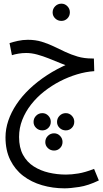

<svg xmlns="http://www.w3.org/2000/svg" viewBox="-20 -633 559 1047"><path d="M332 394Q268 394 209.5 377Q151 360 106.5 326Q62 292 36 239.5Q10 187 10 116Q10 70 25.5 24.5Q41 -21 70 -64.5Q99 -108 141 -148Q183 -188 236.5 -223Q290 -258 353 -285L363 -269Q337 -277 307 -289.5Q277 -302 245.5 -314.5Q214 -327 183 -335.5Q152 -344 123 -344Q101 -344 80.5 -340.5Q60 -337 45 -332L32 -398Q50 -404 77 -410Q104 -416 132 -416Q173 -416 207.5 -405.5Q242 -395 273 -380Q304 -365 336 -350Q368 -335 403.5 -324.5Q439 -314 483 -314H492L494 -245Q448 -242 400 -227.5Q352 -213 306.5 -189.5Q261 -166 220.5 -134Q180 -102 149.5 -63Q119 -24 101.5 20.5Q84 65 84 114Q84 172 105.5 211.5Q127 251 164 274.5Q201 298 246.5 308.5Q292 319 340 319Q370 319 407 313Q444 307 493 288L519 351Q461 379 412 386.5Q363 394 332 394ZM275 188Q255 188 241 174.5Q227 161 227 142Q227 122 241 108Q255 94 275 94Q294 94 307.5 108Q321 122 321 141Q321 161 307.5 174.5Q294 188 275 188ZM211 78Q191 78 177 64.5Q163 51 163 32Q163 12 177 -2Q191 -16 211 -16Q230 -16 243.5 -2Q257 12 257 31Q257 51 243.5 64.5Q230 78 211 78ZM339 78Q319 78 305 64.5Q291 51 291 32Q291 12 305 -2Q319 -16 339 -16Q358 -16 371.5 -2Q385 12 385 31Q385 51 371.5 64.5Q358 78 339 78ZM315 -519Q295 -519 281 -532.5Q267 -546 267 -565Q267 -585 281 -599Q295 -613 315 -613Q334 -613 347.5 -599Q361 -585 361 -566Q361 -546 347.5 -532.5Q334 -519 315 -519Z"/></svg>

Font: Noto Sans Arabic ExtraCondensed
Style: Regular
Weight: 400
Width: 2
Designer: Monotype Design Team, Nadine Chahine, Nizar Qandah and Khaled Hosny
Foundry: Monotype Imaging Inc.
Version: Version 2.012